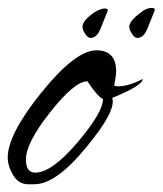

<svg xmlns="http://www.w3.org/2000/svg" viewBox="-30 -474 420 496"><path d="M43 2Q18 2 4 -21.5Q-10 -45 -10 -67Q-10 -127 77 -235Q165 -344 219 -344Q270 -344 270 -290Q270 -282 268.5 -273Q267 -264 265 -254Q267 -251 275 -251Q302 -251 339 -270Q338 -253 260 -221Q271 -188 194 -95Q115 2 59 2ZM61 -28Q104 -28 171 -107Q236 -184 236 -218Q220 -227 196 -264Q162 -264 98 -182Q35 -102 37 -59Q38 -28 61 -28ZM325 -376Q318 -376 311 -386.5Q304 -397 304 -405Q304 -420 333 -441Q347 -453 360.5 -453.5Q374 -454 368 -443L352 -403Q342 -376 325 -376ZM204 -376Q197 -376 190 -386.5Q183 -397 183 -405Q183 -420 212 -441Q232 -453 242 -452Q252 -451 247 -443L231 -403Q221 -376 204 -376Z"/></svg>

Font: Alex Brush
Style: Regular
Weight: 400
Designer: Robert E. Leuschke
Foundry: Robert E. Leuschke
Version: Version 1.111; ttfautohint (v1.8.4.7-5d5b)